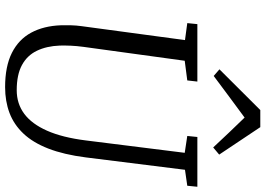

<svg xmlns="http://www.w3.org/2000/svg" viewBox="-164 -866 1040 752"><g transform="rotate(90 356.0 -490.0)"><path d="M645 -694.5 596.5 -306Q585.5 -220 562 -159.5Q538.5 -99 503.2 -61.8Q468 -24.5 422.2 -7.2Q376.5 10 321 10Q240 10 187.2 -16.5Q134.5 -43 108 -92Q81.5 -141 79 -208.5Q78.5 -227 79 -247.8Q79.5 -268.5 82.5 -290L137 -694.5L70.5 -703.5L74.5 -743H299.5L295 -703.5L218 -693.5L163.5 -296.5Q160 -270 159 -247.5Q158 -225 158.5 -204Q160.5 -152.5 178.8 -114.5Q197 -76.5 234.8 -56Q272.5 -35.5 333.5 -35.5Q386 -35.5 425.8 -65Q465.5 -94.5 492 -154.5Q518.5 -214.5 530 -306L578.5 -693.5L512.5 -703.5L516.5 -743H711.5L707.5 -703.5ZM251.5 -829.5 411 -989.5H478L585.5 -828.5L557.5 -805Q528.5 -836 499.2 -867Q470 -898 440.5 -928Q399.5 -898 359 -867.8Q318.5 -837.5 277.5 -807Z"/></g></svg>

Font: Merriweather 20pt Light
Style: Italic
Weight: 300
Italic angle: -7.8°
Version: Version 2.101